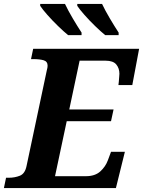

<svg xmlns="http://www.w3.org/2000/svg" viewBox="-43 -964 733 984"><path d="M-23 0 -12 -53H1Q33 -53 59 -63.5Q85 -74 93 -113L197 -604Q201 -618 201 -627Q201 -649 181 -655Q161 -661 129 -661H116L127 -714H670L635 -528H564Q565 -533 566 -546Q567 -559 568 -571.5Q569 -584 569 -586Q569 -614 553 -633.5Q537 -653 498 -653H365L312 -403H539L526 -343H299L239 -61H397Q444 -61 471 -85.5Q498 -110 510 -143L526 -186H597L551 0ZM496 -784Q474 -802 444.5 -830.5Q415 -859 389.5 -888Q364 -917 353 -934V-944H480Q496 -910 520 -869.5Q544 -829 565 -797V-784ZM306 -784Q284 -802 254.5 -830.5Q225 -859 199.5 -888Q174 -917 163 -934V-944H290Q306 -910 330 -869.5Q354 -829 375 -797V-784Z"/></svg>

Font: Noto Serif
Style: Bold Italic
Weight: 700
Italic angle: -12°
Designer: Monotype Design Team
Foundry: Monotype Imaging Inc.
Version: Version 2.013